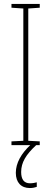

<svg xmlns="http://www.w3.org/2000/svg" viewBox="-20 -734 259 971"><path d="M87 136C87 88 111 48 163 0H181V-19L123 -22V-691L181 -695V-714H38V-695L98 -691V-22L38 -19V0H133C88 42 60 90 60 140C60 189 87 217 131 217C145 217 158 214 166 211V188C160 190 144 193 132 193C102 193 87 174 87 136Z"/></svg>

Font: Noto Sans Tamil ExtraCondensed Thin
Style: Regular
Weight: 100
Width: 2
Designer: Jelle Bosma - Monotype Design Team
Foundry: Monotype Imaging Inc.
Version: Version 2.004